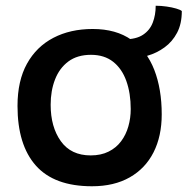

<svg xmlns="http://www.w3.org/2000/svg" viewBox="-20 -635 676 669"><path d="M300.5 14Q169 14 105 -58Q41 -130 41 -266Q41 -353.5 74 -413Q107 -472.5 166 -503.2Q225 -534 303 -534Q384.5 -534 438 -496.2Q491.5 -458.5 517.5 -391.8Q543.5 -325 543.5 -236.5Q543.5 -160.5 515 -104.2Q486.5 -48 432 -17Q377.5 14 300.5 14ZM296 -93.5Q332 -93.5 358.5 -106.8Q385 -120 402 -142.8Q419 -165.5 427.2 -194.5Q435.5 -223.5 435.5 -255Q435.5 -310 420.2 -352.8Q405 -395.5 374.2 -419.8Q343.5 -444 297 -444Q249.5 -444 218.2 -420.8Q187 -397.5 171.8 -358.2Q156.5 -319 156.5 -270Q156.5 -192.5 192 -143Q227.5 -93.5 296 -93.5ZM430.5 -431.5 413 -498Q454.5 -498 478.2 -513.8Q502 -529.5 512.2 -556Q522.5 -582.5 522.5 -615Q541.5 -615 560.5 -612.2Q579.5 -609.5 594 -605.2Q608.5 -601 613.5 -596.5Q613.5 -552 597 -520.8Q580.5 -489.5 553.2 -469.8Q526 -450 493.8 -440.8Q461.5 -431.5 430.5 -431.5Z"/></svg>

Font: Grandstander Thin Medium
Style: Regular
Weight: 500
Version: Version 1.200